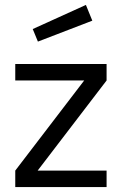

<svg xmlns="http://www.w3.org/2000/svg" viewBox="-20 -760 495 780"><path d="M42 0ZM42 -67 322 -433H42V-500H413V-433L133 -67H413V0H42ZM113 -642 329 -740 355 -676 134 -591Z"/></svg>

Font: Cairo
Style: Regular
Weight: 400
Designer: Mohamed Gaber, the designers of Titillium
Foundry: Kief Type Foundry
Version: Version 2.009; ttfautohint (v1.5.33-1714) -l 8 -r 50 -G 200 